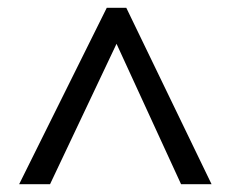

<svg xmlns="http://www.w3.org/2000/svg" viewBox="-20 -739 591 491"><path d="M253 -719H303L521 -268H443L278 -627L108 -268H29Z"/></svg>

Font: lmalayalam15
Style: Book
Weight: 400
Designer: Jelle Bosma - Monotype Design Team
Foundry: Monotype Imaging Inc.
Version: Version 2.003